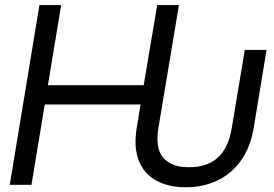

<svg xmlns="http://www.w3.org/2000/svg" viewBox="-20 -748 1107 777"><path d="M732.4 9.8Q661.6 9.8 612.3 -17.3Q563 -44.4 541.7 -97.9Q520.5 -151.4 533.2 -230.5L548.8 -325.2H161.1L107.4 0H19.5L139.6 -727.5H227.5L173.8 -403.3H561.5L616.2 -727.5H704.1L621.1 -230.5Q607.4 -147.9 640.6 -109.4Q673.8 -70.8 745.1 -71.3Q816.4 -70.8 860.4 -109.4Q904.3 -147.9 918 -230.5L970.7 -545.9H1058.6L1006.8 -230.5Q993.2 -150.4 954.3 -96.9Q915.5 -43.5 858.4 -16.8Q801.3 9.8 732.4 9.8Z"/></svg>

Font: Inter Tight
Style: Italic
Weight: 400
Italic angle: -9.39999°
Designer: Rasmus Andersson
Foundry: rsms
Version: Version 3.002